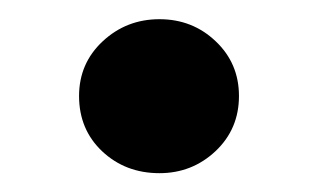

<svg xmlns="http://www.w3.org/2000/svg" viewBox="-20 -184 338 204"><path d="M64 -82Q64 -116.7 89.1 -140.1Q114.3 -163.6 149.4 -163.6Q184.6 -163.6 209.2 -140.1Q233.9 -116.7 233.9 -82Q233.9 -46.9 209 -23.4Q184.1 0 149.4 0Q113.3 0 88.6 -23.2Q64 -46.4 64 -82Z"/></svg>

Font: Vazirmatn RD FD
Style: Bold
Weight: 700
Designer: Saber Rastikerdar
Foundry: Saber Rastikerdar
Version: Version 33.003